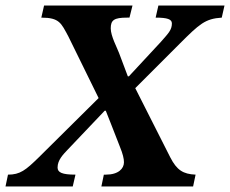

<svg xmlns="http://www.w3.org/2000/svg" viewBox="-78 -677 835 697"><path d="M623 0 632 -43C587 -45 564 -59 540 -106L413 -357L574 -518C647 -591 667 -609 727 -613L737 -657H497L487 -613C530 -613 546 -607 546 -592C546 -568 533 -556 506 -525L390 -400H386L354 -485C347 -504 324 -546 324 -574C324 -604 336 -613 383 -613H392L403 -657H82L72 -613C138 -613 144 -593 170 -545L280 -321L63 -106C15 -59 -5 -43 -49 -43L-58 0H186L196 -43C147 -43 131 -51 131 -69C131 -96 151 -116 168 -134L302 -275H306L325 -227L357 -145C368 -118 372 -101 372 -88C372 -65 352 -43 306 -43H299L290 0Z"/></svg>

Font: STIX Two Text
Style: Bold Italic
Weight: 700
Italic angle: -12°
Designer: Ross Mills, John Hudson & Paul Hanslow, Tiro Typeworks Ltd; with prior portions MicroPress Inc. and Coen Hoffman, Elsevi
Foundry: Tiro Typeworks Ltd
Version: Version 2.13 b171